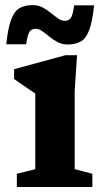

<svg xmlns="http://www.w3.org/2000/svg" viewBox="-20 -750 424 770"><path d="M289 -528.5 279.5 -385.5V-71.5L350.5 -53V0H47.5V-53L121.5 -71.5V-375Q113 -380.5 86.2 -398.8Q59.5 -417 36.5 -433V-472.5L242 -528.5ZM357.5 -728.5Q350.5 -663 337.8 -629.2Q325 -595.5 303.8 -583.5Q282.5 -571.5 251 -571.5Q229 -571.5 211.2 -581Q193.5 -590.5 178.2 -603Q163 -615.5 149.5 -625Q136 -634.5 123 -634.5Q106.5 -634.5 98.5 -623Q90.5 -611.5 85 -572.5H5Q12 -638 24.8 -671.8Q37.5 -705.5 58.8 -717.5Q80 -729.5 111.5 -729.5Q133.5 -729.5 151.2 -720Q169 -710.5 184.2 -698Q199.5 -685.5 213 -676Q226.5 -666.5 240 -666.5Q256 -666.5 264 -678Q272 -689.5 277.5 -728.5Z"/></svg>

Font: Newsreader Caption SemiBold
Style: Regular
Weight: 600
Designer: Hugues Gentile
Foundry: Production Type
Version: Version 1.001